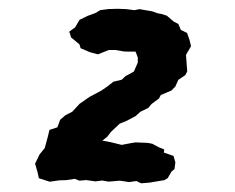

<svg xmlns="http://www.w3.org/2000/svg" viewBox="-20 -710 540 441"><path d="M69.4 -300.6 65.8 -316 60.6 -334.2 71 -355.4 82.8 -370 89.8 -395.8 93.6 -411.6 111.8 -417.6 118.2 -435 130.4 -445.4 146 -453.4 162.8 -471.6 185.8 -487.6 212.6 -501.8 227.4 -512 240.6 -522.4 259.4 -526.8 268.2 -535 287.6 -545.8 296.4 -566.2 296.6 -577.6 291.4 -591.4 265.8 -591.6 244.6 -595.2H230L205 -585.2L186.2 -590.2L165.2 -599.2L162.4 -608.2L151.6 -617.2L143.2 -624L139.8 -635.8L137.4 -636L152.6 -647.2L157.4 -655.4L162.6 -664.4L181.4 -673.6L199.4 -680.2L210.4 -686.8L229.6 -689.2L250.4 -689.8L270.6 -689L288.6 -686.6L300.2 -689L329.6 -684L341.8 -679.6L350.4 -678L363.2 -674L379 -660.4L389.6 -655L395.4 -641.2L409.6 -634.4L415.4 -618L418.8 -603.8L407.2 -584L410 -545.8L405.6 -537.4L389.6 -526.6L382.6 -511L373.6 -502L349.4 -491.8L345.2 -483.8L328.2 -471.2L320.6 -462.2L302.6 -453.4L291.2 -443.2L271.2 -432.6L255 -426L235 -407.2L226.6 -396.2L215.2 -387L234.2 -383.4L259.6 -377.2L280.4 -381.2L291.4 -383L319.4 -381.8L329.8 -379.8L344 -372.2L357.2 -366.6L356.4 -359.6L378.6 -351.8L382.8 -337L380.8 -321.8L374.2 -316.2L365 -300.6L357.4 -296.2L323.6 -290.6L304.2 -289L293.4 -294.2L276.4 -291.8L255.4 -295L229.4 -292.8L215 -295.4L199.2 -293.4L177.8 -296.4L162.2 -295L152 -299.2L131.4 -296.2L116.4 -295.8L94.2 -292.6Z"/></svg>

Font: Winky Rough
Style: Italic
Weight: 400
Italic angle: -8.97852°
Designer: Simon Atzbach
Foundry: typofactur
Version: Version 1.206